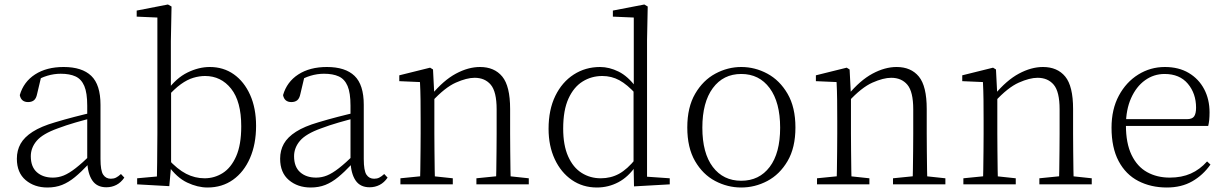

<svg xmlns="http://www.w3.org/2000/svg" viewBox="-20 -820 5448 854"><path d="M191 14Q133 14 94 -19Q55 -52 55 -114Q55 -151 71.5 -180.5Q88 -210 125.5 -234Q163 -258 225 -276Q268 -289 312.5 -300.5Q357 -312 397 -321V-297Q357 -287 315.5 -275Q274 -263 237 -249Q170 -225 143.5 -194Q117 -163 117 -125Q117 -78 144 -54Q171 -30 215 -30Q240 -30 263.5 -39.5Q287 -49 316.5 -72Q346 -95 386 -134L392 -89H373Q341 -55 313 -32Q285 -9 256 2.5Q227 14 191 14ZM453 13Q411 13 390.5 -17.5Q370 -48 368 -102V-106V-350Q368 -407 355 -437.5Q342 -468 316 -480Q290 -492 250 -492Q220 -492 190 -483Q160 -474 128 -454L164 -482L145 -402Q141 -382 131 -374Q121 -366 105 -366Q74 -366 68 -397Q85 -456 136 -489Q187 -522 263 -522Q345 -522 386 -482.5Q427 -443 427 -354V-113Q427 -61 439 -43Q451 -25 473 -25Q486 -25 496 -30Q506 -35 518 -46L533 -30Q518 -8 497.5 2.5Q477 13 453 13Z M590 0V-27L678 -35Q679 -63 679 -97Q679 -131 679.5 -165Q680 -199 680 -226V-742L588 -746V-773L727 -800L743 -791L740 -637V-426L741 -416V-82V-81L733 8ZM903 14Q859 14 812.5 -8Q766 -30 727 -85H716L727 -113Q769 -67 808 -47Q847 -27 890 -27Q934 -27 971 -50.5Q1008 -74 1030.5 -125Q1053 -176 1053 -258Q1053 -369 1008 -425.5Q963 -482 892 -482Q867 -482 840 -474Q813 -466 784.5 -445.5Q756 -425 723 -388L713 -417H723Q764 -473 814 -497.5Q864 -522 913 -522Q974 -522 1020 -489.5Q1066 -457 1092.5 -398Q1119 -339 1119 -260Q1119 -179 1092 -117Q1065 -55 1016.5 -20.5Q968 14 903 14Z M1362 14Q1304 14 1265 -19Q1226 -52 1226 -114Q1226 -151 1242.5 -180.5Q1259 -210 1296.5 -234Q1334 -258 1396 -276Q1439 -289 1483.5 -300.5Q1528 -312 1568 -321V-297Q1528 -287 1486.5 -275Q1445 -263 1408 -249Q1341 -225 1314.5 -194Q1288 -163 1288 -125Q1288 -78 1315 -54Q1342 -30 1386 -30Q1411 -30 1434.5 -39.5Q1458 -49 1487.5 -72Q1517 -95 1557 -134L1563 -89H1544Q1512 -55 1484 -32Q1456 -9 1427 2.5Q1398 14 1362 14ZM1624 13Q1582 13 1561.5 -17.5Q1541 -48 1539 -102V-106V-350Q1539 -407 1526 -437.5Q1513 -468 1487 -480Q1461 -492 1421 -492Q1391 -492 1361 -483Q1331 -474 1299 -454L1335 -482L1316 -402Q1312 -382 1302 -374Q1292 -366 1276 -366Q1245 -366 1239 -397Q1256 -456 1307 -489Q1358 -522 1434 -522Q1516 -522 1557 -482.5Q1598 -443 1598 -354V-113Q1598 -61 1610 -43Q1622 -25 1644 -25Q1657 -25 1667 -30Q1677 -35 1689 -46L1704 -30Q1689 -8 1668.5 2.5Q1648 13 1624 13Z M1761 0V-27L1871 -38H1891L1994 -27V0ZM1848 0Q1849 -24 1849.5 -64.5Q1850 -105 1850.5 -149Q1851 -193 1851 -226V-281Q1851 -333 1850.5 -375.5Q1850 -418 1848 -455L1756 -459V-485L1893 -519L1906 -511L1912 -393V-392V-226Q1912 -193 1912.5 -149Q1913 -105 1913.5 -64.5Q1914 -24 1915 0ZM2099 0V-27L2208 -38H2229L2332 -27V0ZM2186 0Q2187 -24 2187.5 -64Q2188 -104 2188.5 -148Q2189 -192 2189 -226V-334Q2189 -412 2163 -443Q2137 -474 2091 -474Q2056 -474 2007.5 -452.5Q1959 -431 1901 -368L1891 -398H1899Q1953 -463 2008 -492.5Q2063 -522 2115 -522Q2179 -522 2214 -479.5Q2249 -437 2249 -335V-226Q2249 -192 2249.5 -148Q2250 -104 2250.5 -64Q2251 -24 2252 0Z M2635 14Q2572 14 2523.5 -19.5Q2475 -53 2447.5 -112Q2420 -171 2420 -247Q2420 -332 2450 -393.5Q2480 -455 2532 -488.5Q2584 -522 2649 -522Q2690 -522 2731.5 -501.5Q2773 -481 2810 -431H2820L2809 -401Q2770 -444 2735 -463Q2700 -482 2659 -482Q2611 -482 2571.5 -457.5Q2532 -433 2508.5 -381.5Q2485 -330 2485 -248Q2485 -174 2507 -124.5Q2529 -75 2567 -51Q2605 -27 2652 -27Q2697 -27 2733.5 -47Q2770 -67 2808 -114L2818 -83H2809Q2775 -33 2730.5 -9.5Q2686 14 2635 14ZM2800 9 2798 -92V-95V-420L2799 -429V-742L2706 -746V-773L2846 -800L2861 -791L2858 -641V-34L2959 -27V0Z M3277 14Q3216 14 3161 -15Q3106 -44 3071.5 -103.5Q3037 -163 3037 -253Q3037 -343 3072 -403Q3107 -463 3162 -492.5Q3217 -522 3277 -522Q3338 -522 3393 -492.5Q3448 -463 3483 -403Q3518 -343 3518 -253Q3518 -163 3483 -103.5Q3448 -44 3393 -15Q3338 14 3277 14ZM3277 -16Q3357 -16 3403.5 -77.5Q3450 -139 3450 -252Q3450 -365 3403.5 -428Q3357 -491 3277 -491Q3197 -491 3150.5 -428Q3104 -365 3104 -252Q3104 -139 3150.5 -77.5Q3197 -16 3277 -16Z M3614 0V-27L3724 -38H3744L3847 -27V0ZM3701 0Q3702 -24 3702.5 -64.5Q3703 -105 3703.5 -149Q3704 -193 3704 -226V-281Q3704 -333 3703.5 -375.5Q3703 -418 3701 -455L3609 -459V-485L3746 -519L3759 -511L3765 -393V-392V-226Q3765 -193 3765.5 -149Q3766 -105 3766.5 -64.5Q3767 -24 3768 0ZM3952 0V-27L4061 -38H4082L4185 -27V0ZM4039 0Q4040 -24 4040.5 -64Q4041 -104 4041.5 -148Q4042 -192 4042 -226V-334Q4042 -412 4016 -443Q3990 -474 3944 -474Q3909 -474 3860.5 -452.5Q3812 -431 3754 -368L3744 -398H3752Q3806 -463 3861 -492.5Q3916 -522 3968 -522Q4032 -522 4067 -479.5Q4102 -437 4102 -335V-226Q4102 -192 4102.5 -148Q4103 -104 4103.5 -64Q4104 -24 4105 0Z M4265 0V-27L4375 -38H4395L4498 -27V0ZM4352 0Q4353 -24 4353.5 -64.5Q4354 -105 4354.5 -149Q4355 -193 4355 -226V-281Q4355 -333 4354.5 -375.5Q4354 -418 4352 -455L4260 -459V-485L4397 -519L4410 -511L4416 -393V-392V-226Q4416 -193 4416.5 -149Q4417 -105 4417.5 -64.5Q4418 -24 4419 0ZM4603 0V-27L4712 -38H4733L4836 -27V0ZM4690 0Q4691 -24 4691.5 -64Q4692 -104 4692.5 -148Q4693 -192 4693 -226V-334Q4693 -412 4667 -443Q4641 -474 4595 -474Q4560 -474 4511.5 -452.5Q4463 -431 4405 -368L4395 -398H4403Q4457 -463 4512 -492.5Q4567 -522 4619 -522Q4683 -522 4718 -479.5Q4753 -437 4753 -335V-226Q4753 -192 4753.5 -148Q4754 -104 4754.5 -64Q4755 -24 4756 0Z M5170 14Q5099 14 5043 -15Q4987 -44 4955.5 -103.5Q4924 -163 4924 -252Q4924 -334 4956.5 -394.5Q4989 -455 5043 -488.5Q5097 -522 5161 -522Q5223 -522 5267.5 -495.5Q5312 -469 5336 -423.5Q5360 -378 5360 -320Q5360 -283 5354 -260H4954V-290H5259Q5283 -290 5291.5 -302.5Q5300 -315 5300 -341Q5300 -404 5263.5 -447.5Q5227 -491 5160 -491Q5112 -491 5073 -463Q5034 -435 5011 -383.5Q4988 -332 4988 -263Q4988 -183 5013 -131Q5038 -79 5082 -54.5Q5126 -30 5183 -30Q5236 -30 5276.5 -48Q5317 -66 5349 -102L5364 -88Q5331 -41 5283 -13.5Q5235 14 5170 14Z"/></svg>

Font: Noto Serif HK
Style: Regular
Weight: 200
Designer: Ryoko NISHIZUKA 西塚涼子 (kana & ideographs); Frank Grießhammer (Latin, Greek & Cyrillic); Wenlong ZHANG 张文龙 (bopomofo); San
Foundry: Adobe
Version: Version 2.001;hotconv 1.1.0;makeotfexe 2.6.0